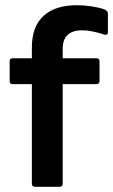

<svg xmlns="http://www.w3.org/2000/svg" viewBox="-20 -715 433 735"><path d="M114 0Q102 0 102 -12V-393H28Q17 -393 17 -405V-480Q17 -492 28 -492H102V-534Q102 -613 146.5 -654Q191 -695 274 -695Q303 -695 331.5 -690.5Q360 -686 377 -680Q393 -674 393 -664V-592Q393 -576 372 -585Q356 -590 335 -594.5Q314 -599 295 -599Q220 -599 220 -528V-492H349Q361 -492 361 -480V-405Q361 -393 349 -393H220V-12Q220 0 208 0Z"/></svg>

Font: Sofia Sans
Style: Bold
Weight: 700
Designer: Botio Nikoltchev, Ani Petrova
Foundry: lettersoup
Version: Version 4.100; ttfautohint (v1.8.4.7-5d5b)